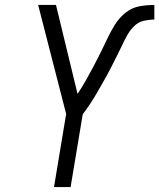

<svg xmlns="http://www.w3.org/2000/svg" viewBox="-20 -755 643 775"><path d="M198 0H265L314 -294Q328 -312 341 -331.5Q354 -351 365.5 -370.5Q377 -390 388.5 -410Q400 -430 411 -450Q422 -470 432 -490Q442 -510 452.5 -530.5Q463 -551 472.5 -571.5Q482 -592 493 -612Q504 -632 521 -649Q538 -666 560 -671Q582 -676 603 -676V-735Q573 -735 542.5 -729.5Q512 -724 486 -703Q460 -682 443.5 -655Q427 -628 413.5 -599.5Q400 -571 386 -542.5Q372 -514 357 -486Q342 -458 326.5 -430.5Q311 -403 293 -376L206 -735H134L247 -295Z"/></svg>

Font: Iosevka Sparkle Light
Style: Italic
Weight: 300
Italic angle: -9°
Designer: Belleve Invis
Foundry: Belleve Invis
Version: Version 4.5.0; ttfautohint (v1.8.3)